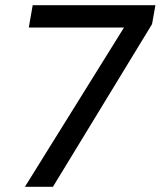

<svg xmlns="http://www.w3.org/2000/svg" viewBox="-20 -720 619 740"><path d="M76 0 458 -614H91L106 -700H579L566 -627L184 0Z"/></svg>

Font: DM Sans 24pt Medium
Style: Italic
Weight: 500
Italic angle: -10°
Designer: Colophon Foundry, Jonny Pinhorn
Foundry: Colophon Foundry
Version: Version 4.004;gftools[0.9.30]